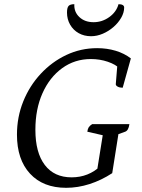

<svg xmlns="http://www.w3.org/2000/svg" viewBox="-20 -885 676 917"><path d="M149 -265Q149 -156 194 -97Q239 -38 322 -38Q403 -38 461 -93L442 -60L474 -260L484 -236L397 -256Q399 -270 404 -277.5Q409 -285 420 -292H598Q594 -262 578 -256L528 -238L548 -260L516 -58Q464 -24 408 -6Q352 12 296 12Q186 12 123.5 -55.5Q61 -123 61 -242Q61 -326 91 -400.5Q121 -475 174.5 -532.5Q228 -590 297 -622.5Q366 -655 444 -655Q491 -655 532.5 -642.5Q574 -630 605 -606L566 -466Q552 -466 542.5 -471Q533 -476 533 -483L541 -582L552 -557Q533 -577 495 -590Q457 -603 414 -603Q337 -603 277 -559.5Q217 -516 183 -440Q149 -364 149 -265ZM415 -712Q382 -712 356 -726.5Q330 -741 315 -767Q300 -793 300 -825Q300 -848 307.5 -856.5Q315 -865 335 -865Q333 -828 359 -803.5Q385 -779 427 -779Q468 -779 502 -803.5Q536 -828 546 -865Q559 -865 566 -861Q573 -857 573 -849Q573 -825 559 -800.5Q545 -776 522 -756Q499 -736 471 -724Q443 -712 415 -712Z"/></svg>

Font: Petrona
Style: Italic
Weight: 400
Italic angle: -9°
Designer: Ringo R. Seeber
Foundry: Ringo R. Seeber
Version: Version 2.001; ttfautohint (v1.8.3)